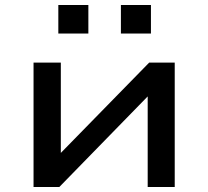

<svg xmlns="http://www.w3.org/2000/svg" viewBox="-20 -747 832 767"><path d="M114 0V-497H223V-129H216L576 -497H678V0H570V-369H577L217 0ZM463 -613V-727H583V-613ZM213 -613V-727H333V-613Z"/></svg>

Font: Nunito Sans 7pt Expanded Medium
Style: Regular
Weight: 500
Width: 7
Designer: Vernon Adams
Foundry: Vernon Adams
Version: Version 3.101;gftools[0.9.27]